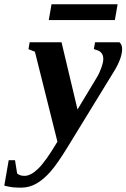

<svg xmlns="http://www.w3.org/2000/svg" viewBox="-120 -655 587 891"><path d="M446.8 -428.2Q446.8 -384.3 407.2 -320.8L192.9 28.8Q146 105.5 114 141.8Q82 178.2 48.8 197Q15.6 215.8 -21.5 215.8Q-46.4 215.8 -61.3 214.1Q-76.2 212.4 -100.1 206.5L-79.6 88.4H-50.3L-40.5 149.9Q-28.3 161.1 -6.3 161.1Q22.9 161.1 57.6 127.4Q92.3 93.8 146.5 2.4L42 -415L12.2 -426.8L17.6 -459H165.5L239.7 -147L328.1 -293.5Q341.3 -314.9 350.3 -340.6Q359.4 -366.2 359.4 -381.3Q359.4 -394 355.2 -402.1Q351.1 -410.2 344.2 -415.5Q337.4 -420.9 315.4 -427.2L321.3 -459H434.1Q446.8 -447.8 446.8 -428.2ZM106.4 -562 119.1 -635.3H425.8L413.1 -562Z"/></svg>

Font: Liberation Serif
Style: Bold Italic
Weight: 700
Italic angle: -16.333°
Designer: Steve Matteson
Foundry: Ascender Corporation
Version: Version 2.1.5